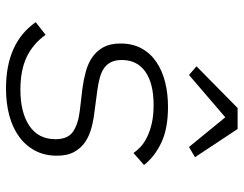

<svg xmlns="http://www.w3.org/2000/svg" viewBox="-106 -694 812 640"><g transform="rotate(90 300.0 -374.0)"><path d="M275 12Q123 12 54 -87L96 -120Q127 -77 171 -56.5Q215 -36 279 -36Q355 -36 399.5 -66Q444 -96 444 -153Q444 -195 418 -212Q392 -229 349 -234L273 -243Q244 -247 217 -254.5Q190 -262 169.5 -276.5Q149 -291 137 -313.5Q125 -336 125 -370Q125 -410 141.5 -440Q158 -470 187 -489.5Q216 -509 254 -518.5Q292 -528 336 -528Q409 -528 456 -505.5Q503 -483 530 -448L490 -413Q482 -425 469 -437Q456 -449 436.5 -458.5Q417 -468 391 -474Q365 -480 330 -480Q258 -480 219 -452.5Q180 -425 180 -374Q180 -353 187 -338.5Q194 -324 207 -315Q220 -306 238 -301Q256 -296 277 -293L352 -283Q379 -280 405.5 -273Q432 -266 452.5 -252.5Q473 -239 486 -216Q499 -193 499 -158Q499 -117 482.5 -85.5Q466 -54 436 -32Q406 -10 365 1Q324 12 275 12ZM410 -760 504 -618 470 -598 371 -719 230 -598 201 -623 340 -760Z"/></g></svg>

Font: IBM Plex Mono Light
Style: Italic
Weight: 300
Italic angle: -9°
Monospace: yes
Designer: Mike Abbink, Paul van der Laan, Pieter van Rosmalen
Foundry: Bold Monday
Version: Version 2.3